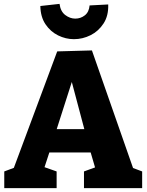

<svg xmlns="http://www.w3.org/2000/svg" viewBox="-20 -970 756 990"><path d="M675 -78 631 -117 713 -86V0H413V-86L490 -114L475 -90L441 -206L467 -184H222L241 -204L205 -94L201 -111L272 -86V0H2V-86L82 -116L43 -82L275 -705L454 -710ZM265 -281 254 -304H439L422 -277L332 -616L372 -615ZM361 -768Q319 -768 279.5 -787.5Q240 -807 214.5 -845Q189 -883 188 -939L287 -950Q292 -911 316.5 -892.5Q341 -874 368 -874Q396 -874 417.5 -891Q439 -908 442 -942L538 -947Q540 -889 514 -849Q488 -809 447 -788.5Q406 -768 361 -768Z"/></svg>

Font: Bitter Thin ExtraBold
Style: Regular
Weight: 800
Version: Version 3.020